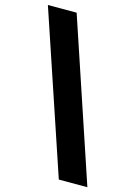

<svg xmlns="http://www.w3.org/2000/svg" viewBox="-138 -796 676 961"><g transform="rotate(15 200.5 -315.0)"><path d="M266 100 -13 -730H136L414 100Z"/></g></svg>

Font: MuseoModerno Black
Style: Regular
Weight: 900
Designer: Pablo Cosgaya, Héctor Gatti, Marcela Romero, and the Authors of The MuseoModerno Project.
Foundry: Omnibus-Type Team
Version: Version 1.001